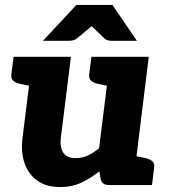

<svg xmlns="http://www.w3.org/2000/svg" viewBox="-20 -749 687 777"><path d="M223 8Q167 8 131 -18Q95 -44 79.5 -88.5Q64 -133 71 -190L112 -519H267L226 -190Q222 -151 237 -130Q252 -109 286 -109Q312 -109 335 -119.5Q358 -130 381 -149L427 -519H582L518 0H422Q392 0 387 -26L382 -56Q348 -28 309.5 -10Q271 8 223 8ZM498 0 527 -118 570 -109Q587 -105 596.5 -96.5Q606 -88 604 -71L595 0ZM132 -519 103 -401 60 -410Q43 -414 33.5 -422.5Q24 -431 26 -448L35 -519ZM447 -519 418 -401 375 -410Q358 -414 348.5 -422.5Q339 -431 341 -448L350 -519ZM154 -584 289 -729H435L534 -584H431Q413 -584 402 -594L351 -643L292 -594Q288 -590 279 -587Q270 -584 261 -584Z"/></svg>

Font: Aleo Black
Style: Italic
Weight: 900
Italic angle: -7°
Designer: Alessio Laiso
Foundry: Alessio Laiso
Version: Version 2.001;gftools[0.9.29]